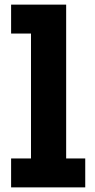

<svg xmlns="http://www.w3.org/2000/svg" viewBox="-20 -810 410 830"><path d="M266 -125H348.5V0H28V-125H114V-665H28V-790H266Z"/></svg>

Font: Hepta Slab
Style: Bold
Weight: 700
Designer: Michael LaGattuta
Foundry: Michael LaGattuta
Version: Version 1.100